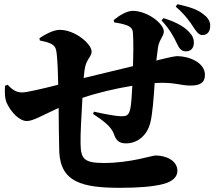

<svg xmlns="http://www.w3.org/2000/svg" viewBox="-20 -858 1040 920"><path d="M870 -612C891 -611 909 -625 909 -653C909 -671 904 -686 886 -705C859 -734 814 -756 763 -771L754 -760C795 -716 814 -679 829 -647C840 -623 850 -613 870 -612ZM950 -690C975 -690 987 -709 987 -732C989 -747 981 -770 959 -786C929 -813 887 -825 830 -838L822 -826C866 -789 894 -749 908 -726C922 -705 933 -690 950 -690ZM584 -171C643 -171 685 -214 699 -265C711 -308 717 -396 721 -460C815 -466 842 -448 893 -448C936 -448 962 -460 962 -499C962 -559 885 -589 829 -589C821 -589 801 -586 729 -568L737 -630C742 -667 765 -685 765 -707C765 -745 686 -806 616 -806C589 -806 554 -786 525 -762L527 -751C548 -747 564 -745 584 -738C605 -731 616 -720 617 -701C620 -658 619 -592 617 -541L381 -484C383 -507 385 -526 388 -538C397 -577 419 -587 419 -611C419 -647 341 -715 266 -715C237 -715 197 -694 169 -675L171 -664C192 -659 213 -656 230 -645C244 -636 249 -626 252 -598C256 -557 258 -505 259 -452C185 -433 107 -415 87 -415C61 -415 41 -425 17 -452L4 -447C2 -414 3 -384 13 -363C34 -319 73 -278 109 -278C138 -278 183 -305 261 -341C262 -259 262 -184 264 -130C271 15 374 42 556 42C645 42 715 36 761 24C808 12 830 -11 830 -39C830 -90 774 -113 725 -113C709 -113 604 -77 478 -77C382 -77 367 -97 366 -171C365 -212 370 -305 375 -389C448 -414 535 -434 614 -447C612 -406 609 -356 604 -335C596 -302 584 -301 559 -301C539 -301 483 -311 430 -323L426 -312C468 -284 513 -254 526 -215C537 -183 553 -171 584 -171Z"/></svg>

Font: GenKiMin2 TW H
Style: Regular
Weight: 900
Version: Version 2.100;PS 2.1;hotconv 16.6.51;makeotf.lib2.5.65220 DE